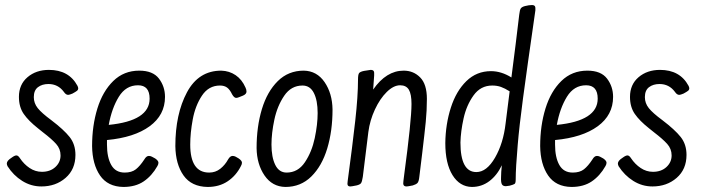

<svg xmlns="http://www.w3.org/2000/svg" viewBox="-20 -731 2778 761"><path d="M172 -398Q147 -398 130.5 -385.5Q114 -373 114 -346Q114 -322 129.5 -302.5Q145 -283 183 -255Q233 -217 256 -188Q279 -159 279 -117Q279 -60 240 -26Q201 8 144 8Q103 8 68 -14Q33 -36 10 -72Q7 -78 7 -83Q7 -94 26 -106Q38 -115 45 -115Q52 -115 59 -104Q75 -80 97.5 -65Q120 -50 146 -50Q179 -50 199.5 -69Q220 -88 220 -115Q220 -141 202.5 -160.5Q185 -180 151 -206L131 -222Q93 -252 74 -279.5Q55 -307 55 -347Q55 -396 89 -425Q123 -454 174 -454Q253 -454 287 -391Q290 -385 290 -381Q290 -375 285 -371Q280 -367 267 -360Q255 -355 250 -355Q241 -355 233 -367Q210 -398 172 -398Z M608 -86Q608 -80 604 -73Q582 -34 549.5 -12Q517 10 469 10Q407 9 376.5 -35.5Q346 -80 345 -152Q345 -233 366 -301Q387 -369 429 -410Q471 -451 532 -451Q586 -451 610 -419.5Q634 -388 634 -347Q634 -275 573 -230.5Q512 -186 404 -176V-158Q404 -107 421 -77Q438 -47 474 -47Q502 -47 518.5 -60Q535 -73 552 -99Q560 -113 570 -113Q576 -113 582 -110L595 -103Q608 -94 608 -86ZM411 -236Q573 -252 573 -340Q573 -393 527 -393Q479 -393 451 -347.5Q423 -302 411 -236Z M803 10Q739 9 707.5 -35.5Q676 -80 675 -152Q675 -279 721 -365Q767 -451 857 -451Q889 -450 914 -433Q939 -416 953 -384Q957 -376 957 -368Q957 -358 943 -352L928 -346Q921 -343 916 -343Q908 -343 900 -357Q891 -376 880 -384Q869 -392 852 -392Q807 -392 780.5 -352Q754 -312 744 -258Q734 -204 734 -158Q734 -47 809 -47Q834 -47 853 -62Q872 -77 884 -99Q892 -113 902 -113Q908 -113 914 -110L926 -103Q939 -94 939 -86Q939 -80 935 -73Q916 -35 882.5 -12.5Q849 10 803 10Z M1298 -297Q1298 -212 1277 -142.5Q1256 -73 1214 -31.5Q1172 10 1111 10Q1059 9 1028.5 -35.5Q998 -80 997 -144Q997 -229 1018 -298.5Q1039 -368 1081 -409.5Q1123 -451 1184 -451Q1236 -450 1266.5 -405.5Q1297 -361 1298 -297ZM1239 -283Q1239 -333 1224 -362.5Q1209 -392 1179 -392Q1134 -392 1106.5 -351.5Q1079 -311 1067.5 -257Q1056 -203 1056 -158Q1056 -108 1071 -77.5Q1086 -47 1116 -47Q1161 -47 1188.5 -88Q1216 -129 1227.5 -183.5Q1239 -238 1239 -283Z M1399 -416Q1399 -436 1403.5 -441.5Q1408 -447 1423 -450Q1447 -454 1449 -454Q1458 -454 1461 -449.5Q1464 -445 1463 -432L1459 -376Q1511 -451 1580 -451Q1619 -451 1645.5 -424Q1672 -397 1672 -339Q1672 -293 1667.5 -248Q1663 -203 1653 -120L1642 -30Q1640 -11 1634.5 -5.5Q1629 0 1616 4Q1596 8 1592 8Q1583 8 1580 3Q1577 -2 1579 -14L1582 -38Q1611 -254 1611 -319Q1611 -358 1600.5 -375.5Q1590 -393 1566 -393Q1540 -393 1513 -366.5Q1486 -340 1466 -297Q1446 -254 1440 -208L1418 -30Q1415 -10 1410.5 -4.5Q1406 1 1393 4Q1373 8 1369 8Q1361 8 1358.5 3.5Q1356 -1 1358 -13Q1377 -154 1388 -252Q1399 -350 1399 -416Z M2088 -711Q2097 -711 2100 -706.5Q2103 -702 2102 -690Q2068 -454 2053 -341.5Q2038 -229 2032 -157Q2024 -66 2024 -19Q2024 -5 2019.5 -2Q2015 1 2000 5Q1988 7 1985 7Q1973 7 1969 -1Q1965 -9 1966 -30Q1966 -48 1969 -76Q1950 -36 1919.5 -13Q1889 10 1850 10Q1802 9 1773.5 -37Q1745 -83 1745 -164Q1746 -239 1767 -304.5Q1788 -370 1828.5 -409.5Q1869 -449 1926 -449Q1967 -449 2007 -424Q2025 -562 2038 -673Q2040 -692 2044.5 -698Q2049 -704 2061 -707Q2077 -711 2088 -711ZM2000 -369Q1981 -381 1965.5 -386.5Q1950 -392 1931 -392Q1885 -392 1857 -353Q1829 -314 1817.5 -262Q1806 -210 1805 -166Q1805 -49 1868 -49Q1909 -49 1942 -106Q1975 -163 1984 -242Z M2384 -86Q2384 -80 2380 -73Q2358 -34 2325.5 -12Q2293 10 2245 10Q2183 9 2152.5 -35.5Q2122 -80 2121 -152Q2121 -233 2142 -301Q2163 -369 2205 -410Q2247 -451 2308 -451Q2362 -451 2386 -419.5Q2410 -388 2410 -347Q2410 -275 2349 -230.5Q2288 -186 2180 -176V-158Q2180 -107 2197 -77Q2214 -47 2250 -47Q2278 -47 2294.5 -60Q2311 -73 2328 -99Q2336 -113 2346 -113Q2352 -113 2358 -110L2371 -103Q2384 -94 2384 -86ZM2187 -236Q2349 -252 2349 -340Q2349 -393 2303 -393Q2255 -393 2227 -347.5Q2199 -302 2187 -236Z M2594 -398Q2569 -398 2552.5 -385.5Q2536 -373 2536 -346Q2536 -322 2551.5 -302.5Q2567 -283 2605 -255Q2655 -217 2678 -188Q2701 -159 2701 -117Q2701 -60 2662 -26Q2623 8 2566 8Q2525 8 2490 -14Q2455 -36 2432 -72Q2429 -78 2429 -83Q2429 -94 2448 -106Q2460 -115 2467 -115Q2474 -115 2481 -104Q2497 -80 2519.5 -65Q2542 -50 2568 -50Q2601 -50 2621.5 -69Q2642 -88 2642 -115Q2642 -141 2624.5 -160.5Q2607 -180 2573 -206L2553 -222Q2515 -252 2496 -279.5Q2477 -307 2477 -347Q2477 -396 2511 -425Q2545 -454 2596 -454Q2675 -454 2709 -391Q2712 -385 2712 -381Q2712 -375 2707 -371Q2702 -367 2689 -360Q2677 -355 2672 -355Q2663 -355 2655 -367Q2632 -398 2594 -398Z"/></svg>

Font: Farsan
Style: Regular
Weight: 400
Version: Version 1.001g;PS 1.001;hotconv 1.0.86;makeotf.lib2.5.63406 